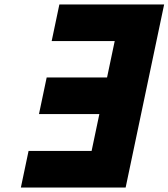

<svg xmlns="http://www.w3.org/2000/svg" viewBox="-20 -845 759 865"><path d="M247.5 -825H719.5L546 0H74L108.7 -165H392.7L427.6 -331H155.6L190.3 -496H462.3L496.8 -660H212.8Z"/></svg>

Font: Hussar
Style: BdOblTwo
Weight: 700
Foundry: Cannot Into Space Fonts
Version: Version 2.00